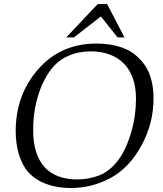

<svg xmlns="http://www.w3.org/2000/svg" viewBox="-20 -925 818 961"><path d="M58.6 -268.6Q58.6 -449.7 170.4 -577.6Q283.2 -707 462.9 -707Q534.7 -707 592.3 -686.5Q635.3 -671.4 668.2 -640.9Q701.2 -610.4 719.2 -574.7Q732.4 -548.3 740.5 -512Q748.5 -475.6 748.5 -432.6Q748.5 -307.1 688 -196.8Q627.9 -85.9 534.2 -34.7Q440.9 16.1 334 16.1Q265.6 16.1 210.9 -4.4Q156.2 -24.9 121.6 -63.5Q105 -82.5 93 -106Q81.1 -129.4 73.5 -155.8Q65.9 -182.1 62.3 -210.7Q58.6 -239.3 58.6 -268.6ZM146 -273.9Q146 -210.9 160.9 -164.6Q175.8 -118.2 203.9 -87.6Q231.9 -57.1 273.2 -42Q314.5 -26.9 367.2 -26.9Q423.3 -26.9 476.1 -46.9Q527.8 -66.9 570.1 -121.3Q612.3 -175.8 638.7 -270.5Q650.4 -312 655.5 -351.8Q660.6 -391.6 660.6 -431.2Q660.6 -490.2 644.5 -534.4Q628.4 -578.6 598.6 -608.2Q568.8 -637.7 527.6 -652.6Q486.3 -667.5 435.5 -668Q373 -668 322.3 -645.5Q283.7 -628.9 255.1 -600.1Q226.6 -571.3 201.7 -523.4Q176.8 -476.1 161.4 -412.6Q146 -349.1 146 -273.9ZM469.2 -904.8H516.1L603 -737.8H568.4L484.9 -842.8L350.1 -737.8H311.5Z"/></svg>

Font: XB Kayhan
Style: Italic
Weight: 400
Italic angle: -12°
Designer: Behnam
Foundry: Irmug
Version: Version 7.300 2009